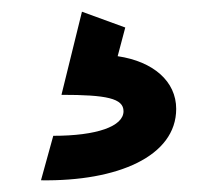

<svg xmlns="http://www.w3.org/2000/svg" viewBox="-20 -51 371 328"><path d="M71 181 50 257C181 259 281 216 281 135C281 88 242 54 181 45L194 -4L120 -31L85 111C162 111 191 117 191 139C191 165 145 181 71 181Z"/></svg>

Font: Finlandica SemiBold
Style: Regular
Weight: 600
Designer: Niklas Ekholm, Juho Hiilivirta, Jaakko Suomalainen
Foundry: Helsinki Type Studio
Version: Version 2.000;Glyphs 3.2 (3202)